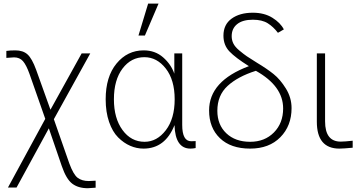

<svg xmlns="http://www.w3.org/2000/svg" viewBox="-20 -792 1974 1046"><path d="M14.6 -476.6V-514.6Q35.2 -517.6 63.5 -517.6Q105.5 -517.6 129.9 -495.6Q154.3 -473.6 176.8 -412.1L254.9 -194.3L424.8 -501H471.7L273.4 -142.6L357.4 97.7Q379.9 159.2 403.3 176.8Q426.8 194.3 463.9 194.3Q479.5 194.3 501 192.4V230.5Q468.8 233.4 458 233.4Q406.2 233.4 373.5 208.5Q340.8 183.6 316.4 112.3L246.1 -92.8L70.3 229.5H23.4L226.6 -144.5L140.6 -389.6Q123 -438.5 105 -459Q86.9 -479.5 56.6 -479.5Q52.7 -479.5 14.6 -476.6Z M555.7 -251Q555.7 -374 614.7 -445.8Q673.8 -517.6 762.7 -517.6Q825.2 -517.6 868.7 -479.5Q912.1 -441.4 929.7 -390.6V-501H972.7V-111.3Q972.7 -22.5 1021.5 -22.5Q1040 -22.5 1045.9 -23.4V14.6Q1031.2 17.6 1017.6 17.6Q934.6 17.6 930.7 -110.4Q879.9 17.6 761.7 17.6Q724.6 17.6 689.5 2.4Q654.3 -12.7 623.5 -43.5Q592.8 -74.2 574.2 -127.9Q555.7 -181.6 555.7 -251ZM600.6 -251Q600.6 -147.5 647.5 -83.5Q694.3 -19.5 767.6 -19.5Q835 -19.5 883.3 -82.5Q931.6 -145.5 931.6 -251Q931.6 -356.4 883.3 -418.5Q835 -480.5 766.6 -480.5Q694.3 -480.5 647.5 -418.5Q600.6 -356.4 600.6 -251ZM734.4 -598.6 787.1 -772.5H843.8L769.5 -598.6Z M1119.1 -190.4Q1119.1 -350.6 1335.9 -431.6Q1262.7 -477.5 1230 -511.7Q1197.3 -545.9 1197.3 -597.7Q1197.3 -658.2 1241.7 -690.4Q1286.1 -722.7 1357.4 -722.7Q1419.9 -722.7 1463.9 -695.3Q1507.8 -668 1526.4 -631.8L1494.1 -613.3Q1469.7 -645.5 1439 -665Q1408.2 -684.6 1357.4 -684.6Q1301.8 -684.6 1272 -660.6Q1242.2 -636.7 1242.2 -594.7Q1242.2 -573.2 1251.5 -554.7Q1260.7 -536.1 1284.2 -516.6Q1307.6 -497.1 1324.7 -485.4Q1341.8 -473.6 1379.9 -450.2Q1433.6 -418 1470.2 -388.7Q1506.8 -359.4 1537.6 -309.6Q1568.4 -259.8 1568.4 -203.1Q1568.4 -106.4 1507.3 -44.4Q1446.3 17.6 1342.8 17.6Q1237.3 17.6 1178.2 -39.1Q1119.1 -95.7 1119.1 -190.4ZM1164.1 -188.5Q1164.1 -112.3 1212.9 -65.9Q1261.7 -19.5 1342.8 -19.5Q1421.9 -19.5 1472.2 -70.3Q1522.5 -121.1 1522.5 -201.2Q1522.5 -323.2 1374 -406.2Q1275.4 -375 1219.7 -323.7Q1164.1 -272.5 1164.1 -188.5Z M1706.1 -128.9V-501H1751V-130.9Q1751 -20.5 1835.9 -20.5Q1857.4 -20.5 1901.4 -25.4V12.7Q1850.6 17.6 1829.1 17.6Q1706.1 17.6 1706.1 -128.9Z"/></svg>

Font: Gothic A1 ExtraLight
Style: Regular
Weight: 275
Designer: HanYang I&C Co.,Ltd.
Foundry: HanYang I&C Co.,Ltd.
Version: Version 2.50